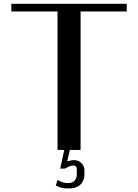

<svg xmlns="http://www.w3.org/2000/svg" viewBox="-20 -812 748 1040"><path d="M666.5 -791.5V-750H416.5V0H358.4L343.8 62.5Q366.7 55.2 379.4 55.2Q405.3 55.2 421.4 71.8Q437.5 88.4 437.5 112.3V134.3Q437.5 146.5 433.6 158.4Q429.7 170.4 420.9 182.1Q412.1 193.8 394.5 201.2Q377 208.5 353 208.5H337.4Q313.5 208.5 282.2 192.9L291.5 162.6Q296.4 166 312.3 172.6Q328.1 179.2 337.4 179.2H353Q374 179.2 385 165.3Q396 151.4 396 134.3V103Q396 94.2 390.9 89.4Q385.7 84.5 379.4 84.5Q367.2 84.5 357.4 88.4L331.1 101.1H306.2L328.1 0H291.5V-750H41.5V-791.5Z"/></svg>

Font: Resagnicto
Style: Bold
Weight: 700
Version: Version 0.9991